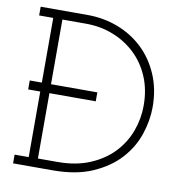

<svg xmlns="http://www.w3.org/2000/svg" viewBox="-79 -773 790 845"><g transform="rotate(10 316.0 -350.0)"><path d="M211 0H35V-39H98V-332H44V-372H98V-661H35V-700H245Q317 -700 381 -675.5Q445 -651 493 -605.5Q541 -560 569 -495Q597 -430 597 -350Q597 -291 576.5 -229Q556 -167 510 -116Q464 -65 390.5 -32.5Q317 0 211 0ZM139 -332V-40H226Q309 -40 371.5 -66.5Q434 -93 475 -136.5Q516 -180 536.5 -235.5Q557 -291 557 -350Q557 -421 532.5 -478.5Q508 -536 465 -576.5Q422 -617 365.5 -639Q309 -661 245 -661H139V-372H346V-332Z"/></g></svg>

Font: Josefin Slab
Style: Regular
Weight: 400
Designer: Santiago Orozco
Foundry: Typemade
Version: Version 2.000